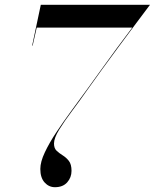

<svg xmlns="http://www.w3.org/2000/svg" viewBox="-20 -770 645 800"><path d="M209 10Q183.5 10 165.8 -9.8Q148 -29.5 148 -66Q148 -95.5 166.8 -135.2Q185.5 -175 215.5 -220Q245.5 -265 279.2 -310.8Q313 -356.5 343 -398Q366.5 -430.5 398.8 -475.5Q431 -520.5 465.8 -567.8Q500.5 -615 531 -655H133L116 -580H114L150 -750H605Q605 -750 586.8 -725.8Q568.5 -701.5 539 -662Q509.5 -622.5 474.5 -575.2Q439.5 -528 405.5 -481.2Q371.5 -434.5 345 -397Q312 -350 279.8 -307Q247.5 -264 226.2 -229.2Q205 -194.5 205 -172Q205 -152 216 -141.8Q227 -131.5 241.5 -122.5Q256 -113.5 267 -99.5Q278 -85.5 278 -58Q278 -30.5 260 -10.2Q242 10 209 10Z"/></svg>

Font: Bodoni Moda 96pt
Style: Italic
Weight: 400
Italic angle: -13°
Version: Version 2.004